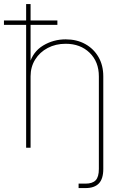

<svg xmlns="http://www.w3.org/2000/svg" viewBox="-41 -748 635 972"><path d="M392.1 204.1Q385.7 204.1 375.5 204.1Q365.2 204.1 356.9 204.1V181.6Q366.2 181.6 376 181.6Q385.7 181.6 392.1 181.6Q427.2 181.6 443.4 164.6Q459.5 147.5 459.5 107.4V0H481.9V107.4Q481.9 157.2 459.5 180.7Q437 204.1 392.1 204.1ZM113.8 -361.3V0H91.3V-727.5H113.8V-423.8H107.9Q125.5 -486.3 177.5 -517.6Q229.5 -548.8 291.5 -548.8Q347.7 -548.8 390.4 -525.1Q433.1 -501.5 457.5 -459.5Q481.9 -417.5 481.9 -361.3V0H459.5V-361.3Q459.5 -435.5 412.6 -481Q365.7 -526.4 291.5 -526.4Q240.7 -526.4 200.4 -505.1Q160.2 -483.9 137 -446.5Q113.8 -409.2 113.8 -361.3ZM-21 -622.1V-644.5H249.5V-622.1Z"/></svg>

Font: Inter 17pt Thin
Style: Regular
Weight: 250
Version: Version 4.001;git-66647c0bb